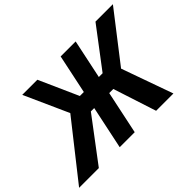

<svg xmlns="http://www.w3.org/2000/svg" viewBox="-184 -1004 1294 1294"><g transform="rotate(-45 463.0 -357.0)"><path d="M-55 0H133L365 -308H397L332 0H475L540 -308H579L679 0H844L713 -368L981 -714H815L603 -434H567L626 -714H483L424 -434H386L261 -714H117L259 -398Z"/></g></svg>

Font: Noto Sans
Style: Bold Italic
Weight: 700
Italic angle: -12°
Designer: Monotype Design Team
Foundry: Monotype Imaging Inc.
Version: Version 2.013